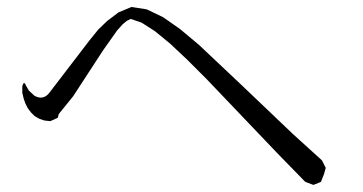

<svg xmlns="http://www.w3.org/2000/svg" viewBox="-20 -644 1040 550"><path d="M775.4 -204.1 573.2 -416 517.6 -471.7 467.8 -518.6 423.8 -554.7 385.7 -579.1 354.5 -589.8 342.8 -584 331.1 -574.2 315.4 -556.6 275.4 -500 189.5 -368.2 148.4 -317.4 145.5 -306.6 124 -296.9 107.4 -298.8 92.8 -303.7 79.1 -311.5 68.4 -322.3 59.6 -334 52.7 -347.7 47.9 -361.3 43.9 -377.9V-397.5Q48.8 -414.1 54.7 -398.4L62.5 -384.8L78.1 -370.1Q103.5 -355.5 121.1 -377.9L236.3 -528.3L261.7 -559.6L287.1 -584L319.3 -608.4L356.4 -624L400.4 -617.2L447.3 -594.7L496.1 -560.5L549.8 -515.6L671.9 -400.4L818.4 -260.7L902.3 -184.6L913.1 -163.1L908.2 -145.5L899.4 -123L877.9 -114.3L854.5 -123Z"/></svg>

Font: B2 Hana
Style: Regular
Weight: 500
Version: 2020-08-05; (max)